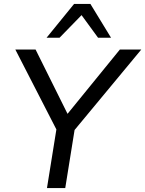

<svg xmlns="http://www.w3.org/2000/svg" viewBox="-20 -957 739 977"><path d="M219 0 272 -330 282 -269 58 -705H161L332 -361H310L590 -705H699L335 -266L365 -330L312 0ZM217 -765 357 -937H440L545 -765H479L395 -880L283 -765Z"/></svg>

Font: Mulish ExtraLight Medium
Style: Italic
Weight: 500
Italic angle: -9°
Version: Version 3.603